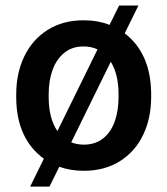

<svg xmlns="http://www.w3.org/2000/svg" viewBox="-20 -612 607 699"><path d="M195.8 -4.9 160.2 67.4H89.8L139.6 -34.2Q40.5 -106.9 39.1 -254.4V-269Q39.1 -345.7 68.6 -407Q98.1 -468.3 153.6 -503.2Q209 -538.1 284.2 -538.1Q336.4 -538.1 378.9 -521.5L413.6 -591.8H483.9L434.1 -490.7Q527.8 -418.5 530.3 -274.9V-258.8Q530.3 -181.6 501 -120.6Q471.7 -59.6 416 -24.9Q360.4 9.8 285.2 9.8Q236.8 9.8 195.8 -4.9ZM157.2 -258.8Q157.2 -181.2 189 -134.8L335 -432.1Q313 -442.9 284.2 -442.9Q242.2 -442.9 213.6 -419.4Q185.1 -396 171.1 -356.7Q157.2 -317.4 157.2 -269ZM411.6 -269Q411.6 -341.3 383.3 -387.2L239.3 -93.8Q261.2 -85.4 285.2 -85.4Q327.1 -85.4 355.7 -108.4Q384.3 -131.3 397.9 -170.4Q411.6 -209.5 411.6 -258.8Z"/></svg>

Font: Mardoto Medium
Style: Regular
Weight: 500
Designer: Christian Robertson, Vahan Hovhannisyan
Foundry: Google
Version: Version 1.000